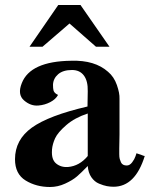

<svg xmlns="http://www.w3.org/2000/svg" viewBox="-20 -731 612 768"><path d="M418 -544H364L258 -637L150 -544H98L213 -711H302ZM559 -107Q521 16 434 16Q421 16 407.5 13.5Q394 11 376 3.5Q358 -4 345.5 -22Q333 -40 331 -67Q305 -40 287.5 -25Q270 -10 240.5 3.5Q211 17 180 17Q125 17 82.5 -9Q40 -35 40 -94Q40 -172 107.5 -220.5Q175 -269 330 -305L331 -366Q332 -407 315.5 -429Q299 -451 268 -451Q232 -451 212.5 -434Q193 -417 192 -392Q192 -377 194 -369.5Q196 -362 204 -356L212 -351Q203 -334 181 -322.5Q159 -311 134 -309Q103 -306 76 -329.5Q49 -353 67 -398Q101 -486 265 -488Q359 -491 412 -444Q436 -424 447.5 -391Q459 -358 458 -336V-313V-193Q458 -181 457.5 -164Q457 -147 457 -137Q457 -127 457 -114.5Q457 -102 459 -95Q461 -88 464 -81.5Q467 -75 473 -72Q479 -69 487 -69Q499 -69 508.5 -81.5Q518 -94 522 -106L526 -118Q528 -117 531.5 -116Q535 -115 542.5 -112.5Q550 -110 554 -108ZM331 -107V-277Q279 -260 245 -230.5Q211 -201 200.5 -178Q190 -155 188 -133V-131Q185 -93 204.5 -77Q224 -61 252 -63Q298 -67 331 -107Z"/></svg>

Font: GFS Artemisia
Style: Bold
Weight: 700
Designer: Designed by Takis Katsoulidis.
Foundry: Designed by Takis Katsoulidis.
Version: Version 1.0